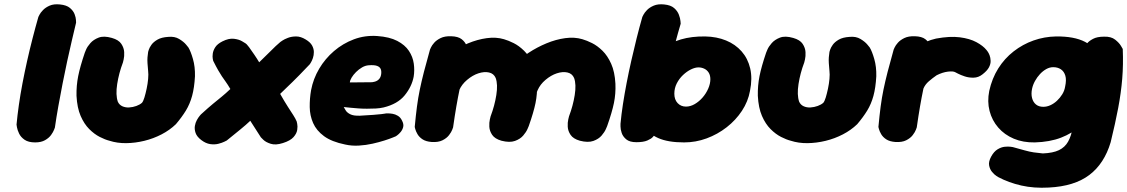

<svg xmlns="http://www.w3.org/2000/svg" viewBox="-20 -671 5319 906"><path d="M146 1Q114 1 96 -11.5Q78 -24 70 -41Q62 -58 60 -70.5Q58 -83 58 -83Q62 -126 69 -175.5Q76 -225 86 -277.5Q96 -330 108 -383.5Q120 -437 133.5 -489.5Q147 -542 161 -591Q161 -591 166 -601Q171 -611 183 -623.5Q195 -636 214.5 -644.5Q234 -653 263 -650Q294 -647 310 -633.5Q326 -620 332 -604Q338 -588 338.5 -576Q339 -564 339 -564Q330 -526 319 -479.5Q308 -433 297 -382Q286 -331 275.5 -277.5Q265 -224 255.5 -171Q246 -118 239 -69Q239 -69 235 -58.5Q231 -48 221 -34Q211 -20 192.5 -9.5Q174 1 146 1Z M496 -7Q476 -12 450.5 -25Q425 -38 401 -62Q377 -86 360.5 -124Q344 -162 341 -219Q340 -267 349 -312Q358 -357 380 -422Q380 -422 386 -436.5Q392 -451 406.5 -467.5Q421 -484 445.5 -493.5Q470 -503 508 -492Q540 -483 552.5 -464Q565 -445 566 -425Q567 -405 563.5 -390.5Q560 -376 560 -376Q541 -326 533 -274.5Q525 -223 536 -191Q543 -176 557.5 -169.5Q572 -163 589.5 -164Q607 -165 623.5 -171Q640 -177 650 -186Q656 -193 661.5 -211Q667 -229 672 -252.5Q677 -276 679 -298.5Q681 -321 679 -336Q677 -358 676 -373Q675 -388 676 -400.5Q677 -413 679 -426Q679 -426 682 -436Q685 -446 694.5 -459.5Q704 -473 723 -484Q742 -495 774 -497Q804 -500 825.5 -487Q847 -474 858 -460.5Q869 -447 869 -447Q880 -429 890.5 -392.5Q901 -356 900 -311Q897 -257 886.5 -218.5Q876 -180 857 -149Q838 -118 810 -85Q781 -57 742.5 -37Q704 -17 661 -6.5Q618 4 575.5 4.5Q533 5 496 -7Z M930 -10Q909 -26 903 -43.5Q897 -61 899.5 -76.5Q902 -92 909 -104.5Q916 -117 922 -124Q928 -131 928 -131Q963 -163 985.5 -181.5Q1008 -200 1026.5 -215Q1045 -230 1067 -251Q1054 -273 1044.5 -286Q1035 -299 1027 -311Q1019 -323 1009.5 -339.5Q1000 -356 986 -384Q986 -384 984 -393.5Q982 -403 984 -418Q986 -433 996 -448.5Q1006 -464 1030 -476Q1060 -491 1084 -488Q1108 -485 1122 -476.5Q1136 -468 1136 -468Q1144 -464 1155.5 -448Q1167 -432 1180 -413Q1193 -394 1203 -377Q1235 -408 1252.5 -425.5Q1270 -443 1281 -453.5Q1292 -464 1303 -473Q1303 -473 1312.5 -479.5Q1322 -486 1339 -492.5Q1356 -499 1377.5 -499Q1399 -499 1422 -485Q1444 -472 1452.5 -456.5Q1461 -441 1461 -425.5Q1461 -410 1456.5 -397Q1452 -384 1447 -376Q1442 -368 1442 -368Q1412 -336 1392.5 -316.5Q1373 -297 1360 -284Q1347 -271 1333.5 -258.5Q1320 -246 1302 -228Q1323 -191 1338.5 -167Q1354 -143 1364 -127.5Q1374 -112 1380 -98Q1380 -98 1382.5 -86.5Q1385 -75 1382.5 -58Q1380 -41 1365 -24Q1350 -7 1315 4Q1281 15 1257.5 7.5Q1234 0 1222.5 -11.5Q1211 -23 1211 -23L1161 -101Q1141 -82 1114 -60Q1087 -38 1050 -8Q1050 -8 1039 -2.5Q1028 3 1010.5 7.5Q993 12 972 9Q951 6 930 -10Z M1609 11Q1545 -2 1509 -28.5Q1473 -55 1457.5 -90.5Q1442 -126 1441.5 -166Q1441 -206 1448 -246Q1458 -299 1486 -346.5Q1514 -394 1556 -430Q1598 -466 1650 -485.5Q1702 -505 1760 -501Q1818 -497 1854.5 -478Q1891 -459 1909.5 -431Q1928 -403 1932.5 -371Q1937 -339 1932 -309Q1923 -262 1889.5 -221Q1856 -180 1790 -164Q1773 -160 1753 -159Q1733 -158 1711.5 -158Q1690 -158 1670.5 -159.5Q1651 -161 1635.5 -162.5Q1620 -164 1611 -165Q1602 -166 1602 -166Q1605 -161 1611 -150.5Q1617 -140 1632.5 -132Q1648 -124 1678 -125Q1717 -127 1741.5 -129Q1766 -131 1779.5 -132.5Q1793 -134 1797.5 -135Q1802 -136 1802 -136Q1802 -136 1811 -136Q1820 -136 1832.5 -134Q1845 -132 1857.5 -124.5Q1870 -117 1877 -102Q1886 -85 1882.5 -71.5Q1879 -58 1870.5 -48Q1862 -38 1855 -33Q1848 -28 1848 -28Q1848 -28 1833.5 -22Q1819 -16 1794 -8Q1769 0 1738 7Q1707 14 1673.5 16Q1640 18 1609 11ZM1631 -282 1735 -283Q1735 -283 1738.5 -283.5Q1742 -284 1748 -285.5Q1754 -287 1760 -290.5Q1766 -294 1771 -300.5Q1776 -307 1778 -317Q1781 -333 1777 -344Q1773 -355 1759.5 -360Q1746 -365 1720 -363Q1704 -362 1688.5 -353Q1673 -344 1660 -331Q1647 -318 1639 -304.5Q1631 -291 1631 -282Z M2346 -7Q2315 -16 2302.5 -34.5Q2290 -53 2289 -73Q2288 -93 2291.5 -107.5Q2295 -122 2295 -122Q2314 -172 2322 -222.5Q2330 -273 2319 -303Q2310 -324 2287.5 -329Q2265 -334 2237.5 -325Q2210 -316 2184 -294Q2159 -273 2147 -245.5Q2135 -218 2130 -192Q2125 -166 2120 -150Q2114 -129 2112 -119Q2110 -109 2109 -103Q2108 -97 2104 -86Q2104 -86 2102 -77.5Q2100 -69 2092.5 -57.5Q2085 -46 2069 -37Q2053 -28 2025 -26Q2003 -25 1988 -37.5Q1973 -50 1965.5 -62.5Q1958 -75 1958 -75Q1951 -87 1951.5 -99.5Q1952 -112 1957 -131.5Q1962 -151 1966 -183Q1968 -223 1971.5 -248Q1975 -273 1982.5 -291Q1990 -309 2002.5 -326.5Q2015 -344 2036 -368Q2065 -396 2104.5 -422Q2144 -448 2188.5 -466.5Q2233 -485 2277 -491Q2321 -497 2358 -486Q2379 -480 2404 -467.5Q2429 -455 2453 -431.5Q2477 -408 2494 -370Q2511 -332 2514 -276Q2516 -229 2507 -185Q2498 -141 2475 -76Q2475 -76 2469 -62Q2463 -48 2449 -31.5Q2435 -15 2410 -6Q2385 3 2346 -7ZM2017 -1Q1990 -3 1974 -13.5Q1958 -24 1950 -38Q1942 -52 1939.5 -62Q1937 -72 1937 -72Q1942 -126 1947.5 -168Q1953 -210 1961 -248.5Q1969 -287 1980.5 -332Q1992 -377 2009 -437Q2009 -437 2013.5 -447Q2018 -457 2029 -469.5Q2040 -482 2059.5 -491.5Q2079 -501 2109 -500Q2142 -499 2158.5 -486Q2175 -473 2181 -456.5Q2187 -440 2187.5 -427.5Q2188 -415 2188 -415Q2176 -367 2166.5 -328Q2157 -289 2149 -251Q2141 -213 2133.5 -169.5Q2126 -126 2118 -70Q2118 -70 2114 -59Q2110 -48 2099 -33.5Q2088 -19 2068 -9Q2048 1 2017 -1ZM2716 -7Q2685 -16 2672.5 -34.5Q2660 -53 2659 -73Q2658 -93 2661.5 -107.5Q2665 -122 2665 -122Q2684 -172 2692 -222.5Q2700 -273 2689 -303Q2680 -324 2657.5 -329Q2635 -334 2607.5 -325Q2580 -316 2554 -294Q2529 -273 2517 -245.5Q2505 -218 2500 -192Q2495 -166 2490 -150Q2484 -129 2482 -119Q2480 -109 2479 -103Q2478 -97 2474 -86Q2474 -86 2472 -77.5Q2470 -69 2462.5 -57.5Q2455 -46 2439 -37Q2423 -28 2395 -26Q2373 -25 2358 -37.5Q2343 -50 2335.5 -62.5Q2328 -75 2328 -75Q2321 -87 2321.5 -99.5Q2322 -112 2327 -131.5Q2332 -151 2336 -183Q2338 -223 2341.5 -248Q2345 -273 2352.5 -291Q2360 -309 2372.5 -326.5Q2385 -344 2406 -368Q2435 -396 2474.5 -422Q2514 -448 2558.5 -466.5Q2603 -485 2647 -491Q2691 -497 2728 -486Q2749 -480 2774 -467.5Q2799 -455 2823 -431.5Q2847 -408 2864 -370Q2881 -332 2884 -276Q2886 -229 2877 -185Q2868 -141 2845 -76Q2845 -76 2839 -62Q2833 -48 2819 -31.5Q2805 -15 2780 -6Q2755 3 2716 -7Z M3208 1Q3132 1 3086 -19.5Q3040 -40 3019 -75Q2998 -110 2996 -155Q2994 -200 3004 -250Q3017 -314 3042 -361.5Q3067 -409 3104.5 -439.5Q3142 -470 3193 -485Q3244 -500 3308 -499Q3362 -498 3406 -480Q3450 -462 3479.5 -428.5Q3509 -395 3520 -348Q3531 -301 3519 -242Q3510 -192 3481 -148Q3452 -104 3409 -70.5Q3366 -37 3314.5 -18Q3263 1 3208 1ZM2983 0Q2951 0 2935 -13.5Q2919 -27 2913.5 -44Q2908 -61 2908 -74Q2908 -87 2908 -87Q2912 -131 2919.5 -179.5Q2927 -228 2937 -280Q2947 -332 2959 -385Q2971 -438 2984 -490Q2997 -542 3011 -591Q3011 -591 3016 -601Q3021 -611 3033 -623.5Q3045 -636 3065 -644.5Q3085 -653 3114 -650Q3145 -647 3161 -633Q3177 -619 3183.5 -601.5Q3190 -584 3191 -571.5Q3192 -559 3192 -559Q3180 -519 3166.5 -468.5Q3153 -418 3138.5 -362.5Q3124 -307 3110.5 -249.5Q3097 -192 3085.5 -136.5Q3074 -81 3067 -32Q3067 -32 3060 -24Q3053 -16 3034.5 -8Q3016 0 2983 0ZM3217 -168Q3238 -168 3258.5 -180Q3279 -192 3295.5 -211Q3312 -230 3322 -253Q3332 -276 3332 -297Q3332 -316 3324 -328.5Q3316 -341 3303 -347Q3290 -353 3276 -353Q3260 -353 3240.5 -343.5Q3221 -334 3203 -317Q3185 -300 3173.5 -277.5Q3162 -255 3162 -229Q3162 -201 3177.5 -184.5Q3193 -168 3217 -168Z M3711 -7Q3691 -12 3665.5 -25Q3640 -38 3616 -62Q3592 -86 3575.5 -124Q3559 -162 3556 -219Q3555 -267 3564 -312Q3573 -357 3595 -422Q3595 -422 3601 -436.5Q3607 -451 3621.5 -467.5Q3636 -484 3660.5 -493.5Q3685 -503 3723 -492Q3755 -483 3767.5 -464Q3780 -445 3781 -425Q3782 -405 3778.5 -390.5Q3775 -376 3775 -376Q3756 -326 3748 -274.5Q3740 -223 3751 -191Q3758 -176 3772.5 -169.5Q3787 -163 3804.5 -164Q3822 -165 3838.5 -171Q3855 -177 3865 -186Q3871 -193 3876.5 -211Q3882 -229 3887 -252.5Q3892 -276 3894 -298.5Q3896 -321 3894 -336Q3892 -358 3891 -373Q3890 -388 3891 -400.5Q3892 -413 3894 -426Q3894 -426 3897 -436Q3900 -446 3909.5 -459.5Q3919 -473 3938 -484Q3957 -495 3989 -497Q4019 -500 4040.5 -487Q4062 -474 4073 -460.5Q4084 -447 4084 -447Q4095 -429 4105.5 -392.5Q4116 -356 4115 -311Q4112 -257 4101.5 -218.5Q4091 -180 4072 -149Q4053 -118 4025 -85Q3996 -57 3957.5 -37Q3919 -17 3876 -6.5Q3833 4 3790.5 4.5Q3748 5 3711 -7Z M4200 -40Q4180 -38 4169.5 -49Q4159 -60 4155.5 -76.5Q4152 -93 4152.5 -110Q4153 -127 4155 -139Q4157 -151 4157 -151Q4156 -184 4157.5 -203Q4159 -222 4161.5 -232.5Q4164 -243 4167 -250Q4170 -257 4172 -266Q4188 -325 4222.5 -371.5Q4257 -418 4302.5 -448Q4348 -478 4397 -489Q4462 -501 4509 -495Q4556 -489 4587.5 -472Q4619 -455 4635 -435Q4635 -435 4640 -428.5Q4645 -422 4649.5 -410.5Q4654 -399 4654.5 -384Q4655 -369 4646.5 -353Q4638 -337 4616 -320Q4597 -305 4574.5 -304.5Q4552 -304 4532.5 -310.5Q4513 -317 4500.5 -323.5Q4488 -330 4488 -330Q4478 -336 4453 -333Q4428 -330 4400 -316Q4381 -303 4363 -287.5Q4345 -272 4337 -252Q4331 -231 4325.5 -212Q4320 -193 4315 -175Q4310 -157 4306 -137Q4302 -117 4299 -93Q4299 -93 4289.5 -81Q4280 -69 4258.5 -56.5Q4237 -44 4200 -40ZM4205 -1Q4178 -3 4162 -13.5Q4146 -24 4138 -38Q4130 -52 4127.5 -62Q4125 -72 4125 -72Q4130 -126 4135.5 -168Q4141 -210 4149 -248.5Q4157 -287 4168.5 -332Q4180 -377 4197 -437Q4197 -437 4201.5 -447Q4206 -457 4217 -469.5Q4228 -482 4247.5 -491.5Q4267 -501 4297 -500Q4330 -499 4346.5 -486Q4363 -473 4369 -456.5Q4375 -440 4375.5 -427.5Q4376 -415 4376 -415Q4364 -367 4354.5 -328Q4345 -289 4337 -251Q4329 -213 4321.5 -169.5Q4314 -126 4306 -70Q4306 -70 4302 -59Q4298 -48 4287 -33.5Q4276 -19 4256 -9Q4236 1 4205 -1Z M4929 214Q4859 218 4799.5 204.5Q4740 191 4691 165Q4691 165 4681.5 159Q4672 153 4661.5 140.5Q4651 128 4647.5 110Q4644 92 4657 68Q4670 44 4687.5 33.5Q4705 23 4721.5 21.5Q4738 20 4748.5 21.5Q4759 23 4759 23Q4792 32 4815 38.5Q4838 45 4858 48Q4878 51 4901 53Q4949 51 4977 37.5Q5005 24 5020 -2.5Q5035 -29 5042 -70Q5059 -138 5068.5 -186.5Q5078 -235 5082.5 -275Q5087 -315 5091 -357.5Q5095 -400 5101 -455Q5101 -455 5109.5 -466Q5118 -477 5137.5 -487.5Q5157 -498 5190 -498Q5223 -499 5242 -484Q5261 -469 5269.5 -454.5Q5278 -440 5278 -440Q5281 -366 5275.5 -299.5Q5270 -233 5256.5 -161.5Q5243 -90 5221 0Q5191 101 5120.5 154.5Q5050 208 4929 214ZM4863 1Q4808 2 4764 -16.5Q4720 -35 4690.5 -69Q4661 -103 4649.5 -147.5Q4638 -192 4648 -242Q4661 -301 4690.5 -348Q4720 -395 4763 -428.5Q4806 -462 4857 -480Q4908 -498 4963 -499Q5049 -500 5100 -473.5Q5151 -447 5168 -391.5Q5185 -336 5168 -250Q5158 -200 5136 -155.5Q5114 -111 5077 -76.5Q5040 -42 4987 -21.5Q4934 -1 4863 1ZM4903 -167Q4920 -167 4936.5 -174.5Q4953 -182 4967.5 -195.5Q4982 -209 4992.5 -226Q5003 -243 5006 -262Q5013 -294 5007 -314Q5001 -334 4986 -344Q4971 -354 4950 -354Q4933 -354 4917 -345Q4901 -336 4887.5 -321.5Q4874 -307 4864 -289Q4854 -271 4850 -252Q4845 -228 4850 -208.5Q4855 -189 4868.5 -178Q4882 -167 4903 -167Z"/></svg>

Font: Sour Gummy Black
Style: Italic
Weight: 900
Italic angle: -11.3°
Designer: Stefie Justprince
Foundry: Eifetstype
Version: Version 1.000